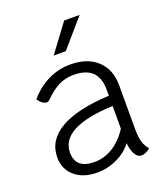

<svg xmlns="http://www.w3.org/2000/svg" viewBox="-144 -880 847 987"><g transform="rotate(-20 279.0 -386.5)"><path d="M510 -17Q500 -7 486.5 -1Q473 5 461 5Q441 5 427.5 -18Q414 -41 410 -81Q379 -39 327 -14.5Q275 10 218 10Q142 10 96 -29.5Q50 -69 50 -133Q50 -227 141.5 -280Q233 -333 408 -341V-373Q408 -439 374.5 -471.5Q341 -504 273 -504Q229 -504 191.5 -485.5Q154 -467 111 -424Q105 -418 96 -418Q86 -418 74 -426.5Q62 -435 51 -451Q96 -504 153.5 -532Q211 -560 276 -560Q369 -560 422.5 -510Q476 -460 476 -373V-137Q476 -91 483.5 -64.5Q491 -38 510 -17ZM408 -161V-285Q120 -273 120 -134Q120 -46 223 -46Q277 -46 325 -76Q373 -106 408 -161ZM324 -783H409L278 -632H212Z"/></g></svg>

Font: Krub
Style: Regular
Weight: 400
Designer: Ekaluck Peanpanawate
Foundry: Cadson Demak Co.,Ltd.
Version: Version 1.000; ttfautohint (v1.6)